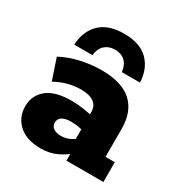

<svg xmlns="http://www.w3.org/2000/svg" viewBox="-146 -705 781 824"><g transform="rotate(30 244.5 -293.0)"><path d="M170 10Q99 10 60.5 -25Q22 -60 22 -114Q22 -168 62 -201Q102 -234 185 -234Q215 -234 246.5 -229Q278 -224 298 -218L280 -205V-235Q280 -264 258.5 -280Q237 -296 194 -296Q162 -296 130 -287.5Q98 -279 68 -262L33 -366Q76 -389 127.5 -400.5Q179 -412 230 -412Q330 -412 379.5 -367Q429 -322 429 -236V-98H475V0H292V-67L315 -51Q284 -24 249 -7Q214 10 170 10ZM218 -80Q240 -80 260.5 -89.5Q281 -99 293 -113L280 -78V-170L297 -142Q282 -149 263.5 -152Q245 -155 225 -155Q198 -155 182.5 -145.5Q167 -136 167 -117Q167 -99 181 -89.5Q195 -80 218 -80ZM72 -448Q75 -515 116 -555.5Q157 -596 235 -596Q314 -596 354.5 -555.5Q395 -515 398 -448H308Q304 -482 285 -499.5Q266 -517 235 -517Q205 -517 185.5 -499.5Q166 -482 162 -448Z"/></g></svg>

Font: Rokkitt ExtraBold
Style: Regular
Weight: 800
Version: Version 3.103